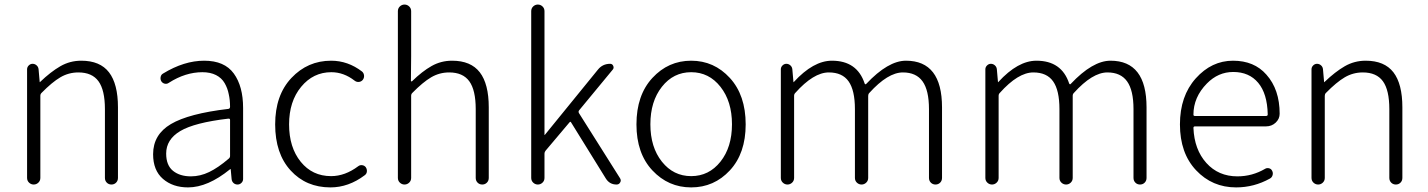

<svg xmlns="http://www.w3.org/2000/svg" viewBox="-20 -815 6306 848"><path d="M99.6 -29.3V-508.8Q99.6 -518.6 106.9 -525.9Q114.3 -533.2 124 -533.2Q133.8 -533.2 141.6 -526.4Q149.4 -519.5 150.4 -508.8L155.3 -453.1Q155.3 -452.1 156.2 -452.1Q157.2 -452.1 157.2 -453.1Q204.1 -498 246.6 -522.5Q289.1 -546.9 338.9 -546.9Q421.9 -546.9 461.4 -495.6Q501 -444.3 501 -340.8V-29.3Q501 -16.6 492.7 -8.3Q484.4 0 472.2 0Q460 0 451.7 -8.3Q443.4 -16.6 443.4 -29.3V-333Q443.4 -417 415 -456.1Q386.7 -495.1 326.2 -495.1Q283.2 -495.1 246.6 -473.6Q210 -452.1 163.1 -404.3Q158.2 -399.4 158.2 -391.6V-29.3Q158.2 -16.6 149.4 -8.3Q140.6 0 128.9 0Q117.2 0 108.4 -8.3Q99.6 -16.6 99.6 -29.3Z M810.5 12.7Q743.2 12.7 699.7 -24.9Q656.2 -62.5 656.2 -133.8Q656.2 -220.7 734.9 -267.1Q813.5 -313.5 988.3 -334Q996.1 -335 996.1 -343.8Q996.1 -374 990.2 -399.4Q985.4 -424.8 972.2 -447.8Q959 -470.7 934.1 -483.4Q909.2 -496.1 874 -496.1Q798.8 -496.1 725.6 -449.2Q717.8 -443.4 708 -445.3Q698.2 -447.3 692.4 -456.1Q687.5 -464.8 689.5 -475.1Q691.4 -485.4 700.2 -490.2Q793 -546.9 881.8 -546.9Q971.7 -546.9 1012.7 -490.2Q1053.7 -433.6 1053.7 -337.9V-24.4Q1053.7 -14.6 1046.4 -7.3Q1039.1 0 1029.3 0Q1018.6 0 1011.2 -6.8Q1003.9 -13.7 1002.9 -24.4L999 -67.4Q999 -68.4 998 -68.4Q997.1 -68.4 996.1 -67.4Q897.5 12.7 810.5 12.7ZM823.2 -36.1Q864.3 -36.1 903.8 -55.2Q943.4 -74.2 990.2 -114.3Q996.1 -119.1 996.1 -126V-285.2Q996.1 -291 990.2 -291Q989.3 -291 988.3 -291Q838.9 -273.4 776.4 -236.3Q713.9 -199.2 713.9 -136.7Q713.9 -85 744.1 -60.5Q774.4 -36.1 823.2 -36.1Z M1439.5 12.7Q1332 12.7 1263.7 -62Q1195.3 -136.7 1195.3 -265.6Q1195.3 -394.5 1267.1 -470.7Q1338.9 -546.9 1442.4 -546.9Q1516.6 -546.9 1579.1 -499Q1586.9 -492.2 1587.9 -481.4Q1588.9 -470.7 1582 -461.9Q1575.2 -454.1 1564.9 -453.1Q1554.7 -452.1 1545.9 -459Q1498 -496.1 1443.4 -496.1Q1363.3 -496.1 1310.1 -431.6Q1256.8 -367.2 1256.8 -265.6Q1256.8 -164.1 1308.1 -100.6Q1359.4 -37.1 1442.4 -37.1Q1503.9 -37.1 1562.5 -81.1Q1570.3 -86.9 1580.1 -85.4Q1589.8 -84 1595.7 -76.2Q1600.6 -69.3 1600.6 -60.5Q1600.6 -47.9 1590.8 -41Q1519.5 12.7 1439.5 12.7Z M1737.3 -29.3V-765.6Q1737.3 -778.3 1746.1 -786.6Q1754.9 -794.9 1766.6 -794.9Q1778.3 -794.9 1787.1 -786.6Q1795.9 -778.3 1795.9 -765.6V-567.4L1794.9 -458Q1794.9 -456.1 1796.9 -455.6Q1798.8 -455.1 1799.8 -456.1Q1844.7 -500 1886.2 -523.4Q1927.7 -546.9 1976.6 -546.9Q2059.6 -546.9 2099.1 -495.6Q2138.7 -444.3 2138.7 -340.8V-29.3Q2138.7 -16.6 2130.4 -8.3Q2122.1 0 2109.9 0Q2097.7 0 2089.4 -8.3Q2081.1 -16.6 2081.1 -29.3V-333Q2081.1 -417 2052.7 -456.1Q2024.4 -495.1 1963.9 -495.1Q1920.9 -495.1 1884.3 -473.6Q1847.7 -452.1 1800.8 -404.3Q1795.9 -399.4 1795.9 -391.6V-29.3Q1795.9 -16.6 1787.1 -8.3Q1778.3 0 1766.6 0Q1754.9 0 1746.1 -8.3Q1737.3 -16.6 1737.3 -29.3Z M2326.2 -29.3V-765.6Q2326.2 -778.3 2335 -786.6Q2343.8 -794.9 2355.5 -794.9Q2367.2 -794.9 2376 -786.6Q2384.8 -778.3 2384.8 -765.6V-219.7Q2384.8 -218.8 2385.7 -218.8Q2386.7 -218.8 2386.7 -219.7L2621.1 -507.8Q2641.6 -533.2 2674.8 -533.2Q2684.6 -533.2 2688.5 -523.9Q2692.4 -514.6 2686.5 -507.8L2538.1 -328.1Q2533.2 -322.3 2537.1 -315.4L2718.8 -27.3Q2721.7 -22.5 2721.7 -17.6Q2721.7 -13.7 2718.8 -8.8Q2713.9 0 2703.1 0Q2671.9 0 2655.3 -27.3L2502.9 -273.4Q2500 -280.3 2495.1 -274.4L2389.6 -149.4Q2384.8 -143.6 2384.8 -136.7V-29.3Q2384.8 -16.6 2376 -8.3Q2367.2 0 2355.5 0Q2343.8 0 2335 -8.3Q2326.2 -16.6 2326.2 -29.3Z M2791 -265.6Q2791 -394.5 2861.3 -470.7Q2931.6 -546.9 3032.7 -546.9Q3133.8 -546.9 3203.6 -470.7Q3273.4 -394.5 3273.4 -265.6Q3273.4 -137.7 3203.6 -62.5Q3133.8 12.7 3032.7 12.7Q2931.6 12.7 2861.3 -62.5Q2791 -137.7 2791 -265.6ZM2903.3 -101.1Q2954.1 -37.1 3032.7 -37.1Q3111.3 -37.1 3162.1 -101.1Q3212.9 -165 3212.9 -266.1Q3212.9 -367.2 3162.1 -431.6Q3111.3 -496.1 3032.7 -496.1Q2954.1 -496.1 2903.3 -431.6Q2852.5 -367.2 2852.5 -266.1Q2852.5 -165 2903.3 -101.1Z M3428.7 -29.3V-508.8Q3428.7 -518.6 3436 -525.9Q3443.4 -533.2 3453.1 -533.2Q3462.9 -533.2 3470.7 -526.4Q3478.5 -519.5 3479.5 -508.8L3484.4 -453.1Q3484.4 -452.1 3485.4 -452.1Q3486.3 -452.1 3486.3 -453.1Q3572.3 -546.9 3654.3 -546.9Q3765.6 -546.9 3798.8 -446.3Q3799.8 -443.4 3802.2 -442.9Q3804.7 -442.4 3805.7 -444.3Q3902.3 -546.9 3981.4 -546.9Q4140.6 -546.9 4140.6 -340.8V-29.3Q4140.6 -16.6 4132.3 -8.3Q4124 0 4111.8 0Q4099.6 0 4091.3 -8.3Q4083 -16.6 4083 -29.3V-333Q4083 -416 4054.7 -455.6Q4026.4 -495.1 3967.8 -495.1Q3901.4 -495.1 3819.3 -404.3Q3814.5 -399.4 3814.5 -391.6V-29.3Q3814.5 -16.6 3805.7 -8.3Q3796.9 0 3785.2 0Q3773.4 0 3764.6 -8.3Q3755.9 -16.6 3755.9 -29.3V-333Q3755.9 -416 3728 -455.6Q3700.2 -495.1 3640.6 -495.1Q3573.2 -495.1 3492.2 -404.3Q3487.3 -399.4 3487.3 -391.6V-29.3Q3487.3 -16.6 3478.5 -8.3Q3469.7 0 3458 0Q3446.3 0 3437.5 -8.3Q3428.7 -16.6 3428.7 -29.3Z M4332 -29.3V-508.8Q4332 -518.6 4339.4 -525.9Q4346.7 -533.2 4356.4 -533.2Q4366.2 -533.2 4374 -526.4Q4381.8 -519.5 4382.8 -508.8L4387.7 -453.1Q4387.7 -452.1 4388.7 -452.1Q4389.6 -452.1 4389.6 -453.1Q4475.6 -546.9 4557.6 -546.9Q4668.9 -546.9 4702.1 -446.3Q4703.1 -443.4 4705.6 -442.9Q4708 -442.4 4709 -444.3Q4805.7 -546.9 4884.8 -546.9Q5043.9 -546.9 5043.9 -340.8V-29.3Q5043.9 -16.6 5035.6 -8.3Q5027.3 0 5015.1 0Q5002.9 0 4994.6 -8.3Q4986.3 -16.6 4986.3 -29.3V-333Q4986.3 -416 4958 -455.6Q4929.7 -495.1 4871.1 -495.1Q4804.7 -495.1 4722.7 -404.3Q4717.8 -399.4 4717.8 -391.6V-29.3Q4717.8 -16.6 4709 -8.3Q4700.2 0 4688.5 0Q4676.8 0 4668 -8.3Q4659.2 -16.6 4659.2 -29.3V-333Q4659.2 -416 4631.3 -455.6Q4603.5 -495.1 4543.9 -495.1Q4476.6 -495.1 4395.5 -404.3Q4390.6 -399.4 4390.6 -391.6V-29.3Q4390.6 -16.6 4381.8 -8.3Q4373 0 4361.3 0Q4349.6 0 4340.8 -8.3Q4332 -16.6 4332 -29.3Z M5439.5 12.7Q5334 12.7 5262.7 -63Q5191.4 -138.7 5191.4 -265.6Q5191.4 -390.6 5261.2 -468.8Q5331.1 -546.9 5425.8 -546.9Q5519.5 -546.9 5573.2 -485.4Q5631.8 -419.9 5631.8 -312.5Q5631.8 -290 5614.3 -273.4Q5596.7 -256.8 5571.3 -256.8H5257.8Q5251 -256.8 5251 -250Q5254.9 -154.3 5308.1 -95.2Q5361.3 -36.1 5445.3 -36.1Q5510.7 -36.1 5567.4 -69.3Q5575.2 -74.2 5585 -71.8Q5594.7 -69.3 5598.6 -60.5Q5603.5 -51.8 5600.6 -41.5Q5597.7 -31.2 5588.9 -26.4Q5518.6 12.7 5439.5 12.7ZM5251 -308.6Q5251 -302.7 5257.8 -302.7H5571.3Q5579.1 -302.7 5579.1 -309.6Q5579.1 -310.5 5579.1 -310.5Q5577.1 -401.4 5537.1 -449.2Q5497.1 -497.1 5426.8 -497.1Q5360.4 -497.1 5310.5 -446.3Q5251 -385.7 5251 -308.6Z M5772.5 -29.3V-508.8Q5772.5 -518.6 5779.8 -525.9Q5787.1 -533.2 5796.9 -533.2Q5806.6 -533.2 5814.5 -526.4Q5822.3 -519.5 5823.2 -508.8L5828.1 -453.1Q5828.1 -452.1 5829.1 -452.1Q5830.1 -452.1 5830.1 -453.1Q5877 -498 5919.4 -522.5Q5961.9 -546.9 6011.7 -546.9Q6094.7 -546.9 6134.3 -495.6Q6173.8 -444.3 6173.8 -340.8V-29.3Q6173.8 -16.6 6165.5 -8.3Q6157.2 0 6145 0Q6132.8 0 6124.5 -8.3Q6116.2 -16.6 6116.2 -29.3V-333Q6116.2 -417 6087.9 -456.1Q6059.6 -495.1 5999 -495.1Q5956.1 -495.1 5919.4 -473.6Q5882.8 -452.1 5835.9 -404.3Q5831.1 -399.4 5831.1 -391.6V-29.3Q5831.1 -16.6 5822.3 -8.3Q5813.5 0 5801.8 0Q5790 0 5781.2 -8.3Q5772.5 -16.6 5772.5 -29.3Z"/></svg>

Font: irohamaru Light
Style: Regular
Weight: 200
Designer: [Source Han Sans]
Ryoko NISHIZUKA  (kana & ideographs); Paul D. Hunt (Latin, Greek & Cyrillic); Wenlong ZHANG  (bopomofo
Version: Version 1.01